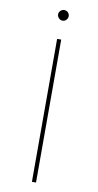

<svg xmlns="http://www.w3.org/2000/svg" viewBox="-94 -885 474 926"><g transform="rotate(10 143.0 -421.5)"><path d="M133 0V-700H153V0ZM143 -791Q133 -791 125 -799Q117 -807 117 -817Q117 -828 125 -835.5Q133 -843 143 -843Q154 -843 161.5 -835.5Q169 -828 169 -817Q169 -807 161.5 -799Q154 -791 143 -791Z"/></g></svg>

Font: Montserrat Thin Thin
Style: Regular
Weight: 250
Version: Version 9.000